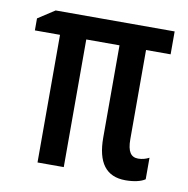

<svg xmlns="http://www.w3.org/2000/svg" viewBox="-67 -604 663 677"><g transform="rotate(10 265.0 -265.5)"><path d="M425 8C455 8 481 2 495 -8V-85C484 -79 470 -75 456 -75C430 -75 417 -93 417 -138V-457H505V-539H79L19 -500V-457H109V0H203V-457H322V-127C322 -38 355 8 425 8Z"/></g></svg>

Font: Noto Sans Mono Condensed Medium
Style: Regular
Weight: 500
Width: 3
Designer: Monotype Design Team
Foundry: Monotype Imaging Inc.
Version: Version 2.014